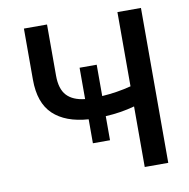

<svg xmlns="http://www.w3.org/2000/svg" viewBox="-79 -785 850 863"><g transform="rotate(-10 345.5 -353.5)"><path d="M379.9 -347.2Q448.7 -351.6 512.7 -368.2V-707H620.1V0H512.7V-276.4Q448.7 -258.8 379.9 -255.4V-145.5H301.8V-254.9Q197.3 -262.2 141.6 -314.9Q85.9 -367.7 85.9 -473.6V-707H191.4V-473.6Q191.4 -412.6 219 -382.8Q246.6 -353 301.8 -347.2V-490.2H379.9Z"/></g></svg>

Font: Pretendard Std Medium
Style: Regular
Weight: 500
Designer: Base glyphs from Inter by Rasmus Andersson; Hangeul glyphs from Noto Sans CJK(Source Han Sans) by Jang Soo-young and Kan
Foundry: Kil Hyung-jin
Version: Version 1.309